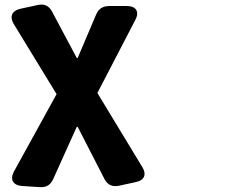

<svg xmlns="http://www.w3.org/2000/svg" viewBox="-20 -555 1040 828"><path d="M74 247 151 252C180 254 198 243 210 216L311 -8H315L430 216C443 242 464 252 493 246L567 230C603 222 613 197 594 166L400 -154L564 -470C582 -504 567 -529 528 -529H452C424 -529 405 -518 394 -491L315 -305H311L205 -504C191 -531 170 -540 141 -533L67 -517C32 -509 20 -484 39 -452L224 -149L40 185C22 219 36 244 74 247Z"/></svg>

Font: コーポレート・ロゴ（ラウンド）ver3 Bold
Style: Regular
Weight: 700
Designer: [KANA_main] LOGOTYPE.JP [Source Han Sans] Ryoko NISHIZUKA 西塚涼子 (kana, bopomofo & ideographs); Paul D. Hunt (Latin, Greek
Version: Version 12.001;FEAKit 1.0